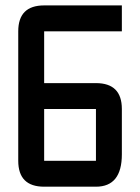

<svg xmlns="http://www.w3.org/2000/svg" viewBox="-20 -704 528 724"><path d="M146.5 -683.6H439.5V-585.9H146.5V-390.6H341.8Q439.5 -390.6 439.5 -293V-122.1Q439.5 0 341.8 0H146.5Q48.8 0 48.8 -97.7V-585.9Q48.8 -683.6 146.5 -683.6ZM341.8 -293H146.5V-97.7H341.8Z"/></svg>

Font: BabelStone Runic Staveless Rule
Style: Regular
Weight: 400
Designer: Andrew West
Foundry: BabelStone
Version: Version 3.002 March 14, 2022